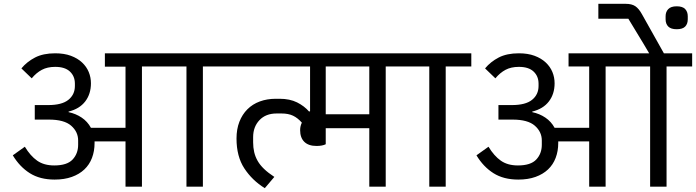

<svg xmlns="http://www.w3.org/2000/svg" viewBox="-20 -977 3643 1005"><path d="M266 -37Q189 -37 136 -70.5Q83 -104 47 -164L110 -209Q139 -161 174.5 -136Q210 -111 264 -111Q331 -111 360 -142Q389 -173 389 -219V-242Q389 -287 352.5 -319Q316 -351 236 -351H162V-427H232Q304 -427 338 -454.5Q372 -482 372 -527V-539Q372 -578 346 -602.5Q320 -627 269 -627Q228 -627 199 -611.5Q170 -596 146 -567L92 -619Q121 -654 163.5 -676Q206 -698 269 -698Q316 -698 351 -685Q386 -672 409.5 -650Q433 -628 444.5 -600Q456 -572 456 -541Q456 -485 426 -446Q396 -407 339 -393V-390Q377 -382 407.5 -361.5Q438 -341 456 -308H637V-628H529V-698H1176V-629H1042V0H956V-629H723V0H637V-237H475V-228Q475 -186 461.5 -150.5Q448 -115 421.5 -90Q395 -65 356 -51Q317 -37 266 -37Z M1366 8Q1300 -33 1259 -95.5Q1218 -158 1218 -252Q1218 -301 1233 -339.5Q1248 -378 1275 -405Q1302 -432 1340 -446Q1378 -460 1424 -460H1443Q1497 -460 1535 -441Q1573 -422 1598 -393L1603 -395V-629H1136V-698H2133V-629H1999V0H1913V-306H1685V-222Q1667 -213 1637 -213Q1595 -213 1573 -234.5Q1551 -256 1551 -296Q1551 -307 1553.5 -317Q1556 -327 1560 -335Q1538 -360 1513.5 -371.5Q1489 -383 1454 -383H1428Q1371 -383 1338 -348Q1305 -313 1305 -259V-232Q1305 -205 1310.5 -181Q1316 -157 1328.5 -135Q1341 -113 1362.5 -92.5Q1384 -72 1416 -51ZM1913 -379V-629H1685V-379Z M2227 -629H2093V-698H2447V-629H2313V0H2227Z M2693 -37Q2616 -37 2563 -70.5Q2510 -104 2474 -164L2537 -209Q2566 -161 2601.5 -136Q2637 -111 2691 -111Q2758 -111 2787 -142Q2816 -173 2816 -219V-242Q2816 -287 2779.5 -319Q2743 -351 2663 -351H2589V-427H2659Q2731 -427 2765 -454.5Q2799 -482 2799 -527V-539Q2799 -578 2773 -602.5Q2747 -627 2696 -627Q2655 -627 2626 -611.5Q2597 -596 2573 -567L2519 -619Q2548 -654 2590.5 -676Q2633 -698 2696 -698Q2743 -698 2778 -685Q2813 -672 2836.5 -650Q2860 -628 2871.5 -600Q2883 -572 2883 -541Q2883 -485 2853 -446Q2823 -407 2766 -393V-390Q2804 -382 2834.5 -361.5Q2865 -341 2883 -308H3064V-629H2956V-698H3378L3349 -747L3269 -879H3112V-957H3255Q3287 -957 3305.5 -944.5Q3324 -932 3340 -903L3455 -698H3603V-629H3469V0H3383V-629H3150V0H3064V-237H2902V-228Q2902 -186 2888.5 -150.5Q2875 -115 2848.5 -90Q2822 -65 2783 -51Q2744 -37 2693 -37Z M3522 -824Q3492 -824 3478 -838Q3464 -852 3464 -876V-892Q3464 -915 3478 -929.5Q3492 -944 3522 -944Q3553 -944 3566.5 -929.5Q3580 -915 3580 -892V-876Q3580 -852 3566.5 -838Q3553 -824 3522 -824Z"/></svg>

Font: IBM Plex Sans Devanagari Text
Style: Regular
Weight: 450
Designer: Mike Abbink, Paul van der Laan, Pieter van Rosmalen, Erin McLaughlin
Foundry: Bold Monday
Version: Version 1.1